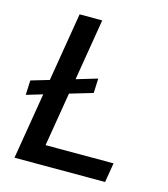

<svg xmlns="http://www.w3.org/2000/svg" viewBox="-109 -813 788 899"><g transform="rotate(15 285.0 -363.5)"><path d="M327.8 -459.5 324.6 -388.8 213.4 -355.8 170.1 -94.5H499.6L484 0H44.7L98 -321.4L19.5 -297.9L22.7 -368.6L110.4 -394.5L165.5 -727.3H275.2L225.9 -429Z"/></g></svg>

Font: Karasuma Gothic
Style: Medium Italic
Weight: 500
Italic angle: 9.39998°
Designer: Rasmus Andersson / Ryoko Nishizuka
Foundry: Genbu
Version: Version 1.00